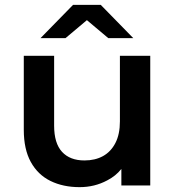

<svg xmlns="http://www.w3.org/2000/svg" viewBox="-20 -764 721 791"><path d="M308 7Q240 7 188 -18.5Q136 -44 107 -96.5Q78 -149 78 -229V-534H203V-246Q203 -174 235.5 -138.5Q268 -103 328 -103Q372 -103 404.5 -121Q437 -139 455.5 -175Q474 -211 474 -264V-534H599V0H480V-68Q457 -39 422 -21Q370 7 308 7ZM147 -607 281 -744H395L529 -607H426L338 -681L250 -607Z"/></svg>

Font: Montserrat Thin SemiBold
Style: Regular
Weight: 600
Version: Version 9.000